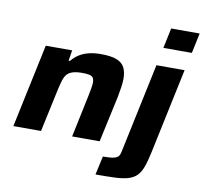

<svg xmlns="http://www.w3.org/2000/svg" viewBox="-97 -848 1225 1155"><g transform="rotate(10 515.0 -271.0)"><path d="M23 0 131 -510H292L282 -445H290Q311 -471 337.5 -487Q364 -503 396 -510.5Q428 -518 466 -518Q529 -518 563.5 -504.5Q598 -491 612 -463.5Q626 -436 626 -395Q626 -374 621.5 -343Q617 -312 611 -281L550 0H382L438 -267Q441 -282 445 -305Q449 -328 449 -339Q449 -360 442 -370Q435 -380 419 -383.5Q403 -387 376 -387Q340 -387 318 -380Q296 -373 283.5 -359Q271 -345 264 -322.5Q257 -300 250 -270L192 0ZM830 -620 856 -743H1030L1004 -620ZM560 201 585 87Q632 87 653 81.5Q674 76 681.5 64.5Q689 53 692 34L807 -510H979L869 10Q857 67 844 102.5Q831 138 811 158Q791 178 759 187.5Q727 197 679 199Q631 201 560 201Z"/></g></svg>

Font: Saira Expanded
Style: Bold Italic
Weight: 700
Width: 7
Italic angle: -12°
Designer: Hector Gatti with collaboration of the Omnibus-Type team
Foundry: Omnibus-Type
Version: Version 1.101